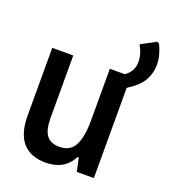

<svg xmlns="http://www.w3.org/2000/svg" viewBox="-139 -852 849 962"><g transform="rotate(20 286.0 -370.5)"><path d="M214 10Q134 10 92 -37.5Q50 -85 50 -182V-542H162V-210Q162 -146 183.5 -117Q205 -88 253 -88Q310 -88 333.5 -133.5Q357 -179 357 -266V-542H436Q457 -556 468.5 -576Q480 -596 480 -625Q480 -643 474.5 -663Q469 -683 455 -708L534 -751L546 -744Q572 -690 572 -641Q572 -597 550.5 -558Q529 -519 469 -481V0H378L363 -71H356Q315 10 214 10Z"/></g></svg>

Font: Noto Sans Mono Condensed SemiBold
Style: Regular
Weight: 600
Width: 3
Designer: Monotype Design Team
Foundry: Monotype Imaging Inc.
Version: Version 2.014